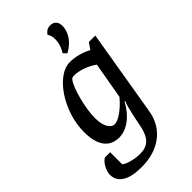

<svg xmlns="http://www.w3.org/2000/svg" viewBox="-290 -804 1045 1045"><g transform="rotate(-45 233.0 -281.0)"><path d="M134 168Q61 168 22 144Q-17 120 -17 74Q-17 63 -12.5 49.5Q-8 36 -1.5 24Q5 12 14 2.5Q23 -7 31 -11H71V82Q87 95 119 103Q151 111 183 111Q225 111 250 87.5Q275 64 286 14Q294 -27 301 -59Q308 -91 314 -114Q320 -137 326 -148L322 -151Q292 -95 249.5 -63.5Q207 -32 163 -32Q107 -32 77.5 -72Q48 -112 48 -189Q48 -248 66.5 -305.5Q85 -363 116 -410Q147 -457 185.5 -485Q224 -513 264 -513Q293 -513 326 -504.5Q359 -496 388 -480L413 -517H463L380 -22Q366 68 300.5 118Q235 168 134 168ZM197 -101Q219 -101 253 -125Q287 -149 320 -188L357 -399Q327 -421 291.5 -433Q256 -445 232 -445Q219 -445 214.5 -443.5Q210 -442 205 -436Q193 -420 182.5 -392.5Q172 -365 163.5 -332Q155 -299 149.5 -265Q144 -231 144 -201Q144 -154 159 -127.5Q174 -101 197 -101ZM287 -556 269 -575Q271 -577 277 -588Q283 -599 289 -617.5Q295 -636 295 -659Q295 -684 282 -704Q287 -712 298 -721Q309 -730 328 -730Q351 -730 362.5 -716.5Q374 -703 374 -682Q374 -657 364.5 -635.5Q355 -614 341 -598Q327 -582 312 -571.5Q297 -561 287 -556Z"/></g></svg>

Font: Faustina Medium
Style: Italic
Weight: 500
Italic angle: -8°
Designer: Alfonso Garcia
Foundry: http://www.omnibus-type.com
Version: Version 1.200